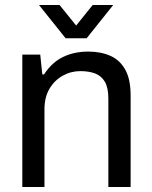

<svg xmlns="http://www.w3.org/2000/svg" viewBox="-20 -743 603 763"><path d="M68.7 0V-526H139.9L148.1 -447.3H155.1Q186.2 -495.2 230.4 -516.6Q274.7 -538 330.9 -538Q380.9 -538 418.7 -521.1Q456.5 -504.3 477.8 -466.1Q499.1 -428 499.1 -363.3V0H410.6V-351.4Q410.6 -394.8 396.5 -418.4Q382.5 -441.9 357.6 -451.2Q332.6 -460.4 299.4 -460.4Q261.8 -460.4 229.1 -442.1Q196.4 -423.8 176.5 -390.1Q156.7 -356.3 156.7 -309.2V0ZM135.1 -723H216.8L304.5 -614.4L260.5 -613.9L348.2 -723H429.8L324.4 -591H240.7Z"/></svg>

Font: Archivo Variable SemiBold
Style: Regular
Weight: 600
Designer: Hector Gatti
Foundry: Omnibus-Type
Version: Version 2.001